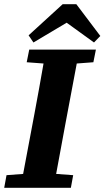

<svg xmlns="http://www.w3.org/2000/svg" viewBox="-32 -893 497 913"><path d="M95 -597 107 -657H424L412 -597L333 -591L279 -304Q268 -245 257 -185Q246 -125 235 -66L316 -60L305 0H-12L-1 -60L78 -66L132 -353Q143 -413 154 -472.5Q165 -532 175 -591ZM331 -873 445 -722 415 -691 285 -785 127 -691 104 -725 266 -873Z"/></svg>

Font: Source Serif 4 SmText
Style: Bold Italic
Weight: 700
Italic angle: -12°
Designer: Frank Grießhammer
Foundry: Adobe
Version: Version 4.005;hotconv 1.1.0;makeotfexe 2.6.0